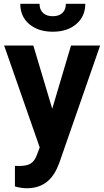

<svg xmlns="http://www.w3.org/2000/svg" viewBox="-20 -765 542 998"><path d="M251.5 -199.7 349.1 -528.3H500.5L288.1 82L276.4 109.9Q229 213.4 120.1 213.4Q89.4 213.4 57.6 204.1V97.2L79.1 97.7Q119.1 97.7 138.9 85.4Q158.7 73.2 169.9 44.9L186.5 1.5L1.5 -528.3H153.3ZM423.3 -745.1Q423.3 -680.2 376.7 -640.1Q330.1 -600.1 254.4 -600.1Q178.7 -600.1 132.1 -639.6Q85.4 -679.2 85.4 -745.1H185.5Q185.5 -714.4 203.9 -697.5Q222.2 -680.7 254.4 -680.7Q286.1 -680.7 304.2 -697.5Q322.3 -714.4 322.3 -745.1Z"/></svg>

Font: SteelSelectRoboto
Style: Roboto-Bold
Weight: 700
Designer: Google
Version: Version 2.137; 2017